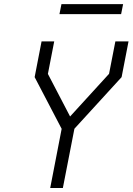

<svg xmlns="http://www.w3.org/2000/svg" viewBox="-20 -936 660 956"><path d="M287 -294.5 230 0H293L350.5 -295L585.5 -552L620 -730H554.5L523 -568.5L329 -356L218.5 -568L250 -730H187L152.5 -552ZM276 -865.5H583L593 -915.5H286Z"/></svg>

Font: Monaspace Krypton ExtraLight
Style: Italic
Weight: 200
Italic angle: -11°
Designer: Riley Cran & the Lettermatic Team
Foundry: Lettermatic
Version: Version 1.101 (Monaspace Krypton)